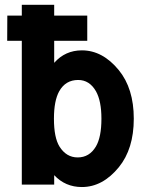

<svg xmlns="http://www.w3.org/2000/svg" viewBox="-20 -752 626 782"><path d="M298.3 -426.3Q247.1 -426.3 221.2 -380.4Q199.7 -341.8 199.7 -268.6Q199.7 -191.9 222.2 -155.3Q250 -110.8 296.4 -110.8Q344.2 -110.8 370.6 -155.3Q393.1 -193.4 393.1 -268.6Q393.1 -340.3 371.1 -379.9Q344.7 -426.3 298.3 -426.3ZM68.8 0V-585.9H9.3L9.8 -688.5H68.8V-732.4H200.7V-688.5H335.4V-585.9H200.7V-496.1Q245.6 -546.9 313.5 -546.9Q397.9 -546.9 463.9 -466.3Q524.9 -391.6 524.9 -268.6Q524.9 -145.5 463.9 -70.8Q397.9 9.8 313.5 9.8Q246.1 9.8 200.7 -38.6V0Z"/></svg>

Font: Consola Mono
Style: Bold
Weight: 700
Monospace: yes
Designer: Wojciech Kalinowski "wmk69" (wmk69@o2.pl)
Foundry: Wojciech Kalinowski "wmk69" (wmk69@o2.pl)
Version: Version 2.1.0